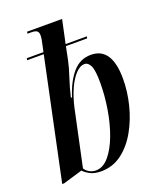

<svg xmlns="http://www.w3.org/2000/svg" viewBox="-142 -847 781 944"><g transform="rotate(-20 248.0 -375.0)"><path d="M223 10Q190 10 168 -1Q146 -12 132 -27L31 3H21L154 -628H67L69 -638H156L163 -670Q167 -686 169 -699Q171 -712 171 -721Q171 -737 162.5 -743.5Q154 -750 133 -750H113L115 -760H298L272 -638H383L381 -628H270L256 -559Q249 -525 233.5 -478.5Q218 -432 206 -381H212Q236 -457 274.5 -501.5Q313 -546 370 -546Q479 -546 479 -381Q479 -315 462 -246.5Q445 -178 412 -119.5Q379 -61 331.5 -25.5Q284 10 223 10ZM200 -3Q238 -3 269 -39.5Q300 -76 322 -135Q344 -194 355.5 -264Q367 -334 367 -401Q367 -467 355.5 -490.5Q344 -514 325 -514Q301 -514 277.5 -488.5Q254 -463 235.5 -421Q217 -379 206 -330L143 -34Q152 -20 167 -11.5Q182 -3 200 -3Z"/></g></svg>

Font: Noto Serif Display ExtraCondensed SemiBold
Style: Italic
Weight: 600
Width: 2
Italic angle: -12°
Designer: Monotype Design Team
Foundry: Monotype Imaging Inc.
Version: Version 2.009